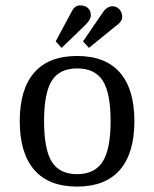

<svg xmlns="http://www.w3.org/2000/svg" viewBox="-20 -683 571 710"><path d="M171.5 -384.5Q143 -339 143 -235Q143 -131 171.5 -85Q200 -39 265 -39Q330 -39 359.5 -85Q389 -131 389 -235Q389 -339 360 -384.5Q331 -430 265.5 -430Q200 -430 171.5 -384.5ZM106.5 -55Q53 -117 53 -235Q53 -353 106.5 -414.5Q160 -476 265 -476Q370 -476 423.5 -414.5Q477 -353 477 -235Q477 -117 423.5 -55Q370 7 265 7Q160 7 106.5 -55ZM246 -642Q257 -663 276 -663Q295 -663 305.5 -653Q316 -643 316 -627Q316 -611 296 -591L208 -506L186 -530ZM365 -644Q380 -660 395.5 -660Q411 -660 421.5 -648.5Q432 -637 432 -620Q432 -603 406 -585L309 -506L287 -530Z"/></svg>

Font: Caladea
Style: Regular
Weight: 400
Designer: Carolina Giovagnoli and Andres Torresi
Foundry: Carolina Giovagnoli and Andres Torresi
Version: Version 1.002